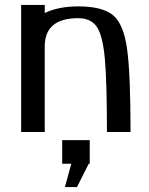

<svg xmlns="http://www.w3.org/2000/svg" viewBox="-20 -537 605 781"><path d="M233 129H270L244 224H293L341 129H345V33H233ZM511 0Q511 -236 497 -337.5Q483 -439 440 -475Q397 -511 298 -511Q218 -511 162 -484V-517H66V0H162V-348Q162 -463 298 -463Q350 -463 374 -427.5Q398 -392 406.5 -297.5Q415 -203 415 0Z"/></svg>

Font: LXGW Marker Gothic
Style: Regular
Weight: 400
Version: Version 1.001